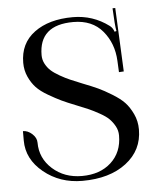

<svg xmlns="http://www.w3.org/2000/svg" viewBox="-47 -644 570 692"><g transform="rotate(-5 237.5 -298.0)"><path d="M240.2 -565.4Q116.2 -565.4 116.2 -456.1Q116.2 -439.5 124 -424.8Q131.8 -410.2 143.1 -399.9Q154.3 -389.6 174.8 -377.9Q195.3 -366.2 211.4 -359.4Q227.5 -352.5 253.9 -341.8Q289.1 -328.1 309.1 -318.8Q329.1 -309.6 357.9 -292Q386.7 -274.4 402.3 -257.8Q418 -241.2 430.2 -215.3Q442.4 -189.5 442.4 -159.2Q442.4 -84 382.3 -38.1Q322.3 7.8 223.6 7.8Q142.6 7.8 84 -40Q25.4 -87.9 25.4 -155.3V-189.5Q43 -189.5 58.6 -175.3Q74.2 -161.1 74.2 -143.6Q74.2 -86.9 117.2 -48.3Q160.2 -9.8 223.6 -9.8Q289.1 -9.8 329.1 -46.4Q369.1 -83 369.1 -143.6Q369.1 -162.1 360.4 -177.7Q351.6 -193.4 340.3 -204.6Q329.1 -215.8 307.1 -228Q285.2 -240.2 269.5 -247.1Q253.9 -253.9 224.6 -265.6Q192.4 -278.3 172.9 -287.6Q153.3 -296.9 126.5 -312.5Q99.6 -328.1 84.5 -344.2Q69.3 -360.4 58.6 -383.8Q47.9 -407.2 47.9 -434.6Q47.9 -504.9 100.6 -543.9Q153.3 -583 240.2 -583Q312.5 -583 370.1 -540Q380.9 -532.2 385.7 -517.6L392.6 -519.5Q390.6 -527.3 388.7 -550.8L385.7 -602.5H395.5L406.2 -372.1L388.7 -371.1L386.7 -412.1Q383.8 -475.6 346.2 -520.5Q308.6 -565.4 240.2 -565.4Z"/></g></svg>

Font: FoglihtenNo07
Style: Regular
Weight: 500
Designer: gluk (gluksza@wp.pl)
Foundry: gluk (gluksza@wp.pl)
Version: Version 0.871